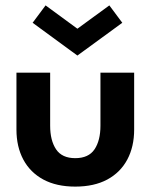

<svg xmlns="http://www.w3.org/2000/svg" viewBox="-20 -680 574 712"><path d="M166 -214Q166 -159 188 -126.2Q210 -93.5 259 -93.5Q308.5 -93.5 330.5 -126.2Q352.5 -159 352.5 -214V-410.5H477.5V-199.5Q477.5 -136 452 -88.2Q426.5 -40.5 377.8 -14.2Q329 12 259 12Q189.5 12 140.8 -14.2Q92 -40.5 66.5 -88.2Q41 -136 41 -199.5V-410.5H166ZM267 -474 101 -595.5 149 -660 267 -573.5 385.5 -660 433.5 -595.5Z"/></svg>

Font: League Spartan Thin SemiBold
Style: Regular
Weight: 600
Version: Version 2.002